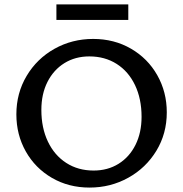

<svg xmlns="http://www.w3.org/2000/svg" viewBox="-20 -841 827 868"><path d="M235 -821H560V-751H235ZM54 -324Q54 -420 100.5 -498Q147 -576 226.5 -620.5Q306 -665 401 -665Q496 -665 572 -621Q648 -577 691 -501Q734 -425 734 -333Q734 -237 687 -159.5Q640 -82 560 -37.5Q480 7 385 7Q290 7 214.5 -37Q139 -81 96.5 -156.5Q54 -232 54 -324ZM620 -313Q620 -394 590.5 -456Q561 -518 507.5 -552Q454 -586 384 -586Q320 -586 271 -555.5Q222 -525 194.5 -470.5Q167 -416 167 -344Q167 -263 196.5 -201Q226 -139 279.5 -104.5Q333 -70 403 -70Q467 -70 516 -100.5Q565 -131 592.5 -186Q620 -241 620 -313Z"/></svg>

Font: Ysabeau SC Semibold
Style: Regular
Weight: 600
Designer: Christian Thalmann (Catharsis Fonts)
Version: Version 0.003